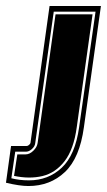

<svg xmlns="http://www.w3.org/2000/svg" viewBox="-91 -515 358 643"><path d="M4 108Q-25 108 -71 97L-54 -26H-2Q2 -26 6 -29.5Q10 -33 11 -36L75 -495H247L190 -89Q176 14 126.5 61Q77 108 4 108ZM6 89Q71 89 116 46.5Q161 4 174 -89L229 -476H89L27 -36Q26 -25 16 -16Q6 -7 -4 -7H-40L-53 82Q-26 89 6 89ZM-44 74 -33 2H-5Q8 2 20.5 -10Q33 -22 35 -36L95 -467H219L166 -89Q156 -15 125.5 24.5Q95 64 51.5 74.5Q8 85 -44 74Z"/></svg>

Font: Alumni Sans Collegiate One
Style: Italic
Weight: 400
Italic angle: -8°
Designer: Robert E. Leuschke
Foundry: Robert E. Leuschke
Version: Version 1.100